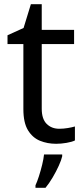

<svg xmlns="http://www.w3.org/2000/svg" viewBox="-20 -679 401 920"><path d="M264 -62Q284 -62 305 -65.5Q326 -69 339 -73V-6Q325 1 299 5.5Q273 10 249 10Q207 10 171.5 -4.5Q136 -19 114 -55Q92 -91 92 -156V-468H16V-510L93 -545L128 -659H180V-536H335V-468H180V-158Q180 -109 203.5 -85.5Q227 -62 264 -62ZM278 70Q274 88 261.5 115.5Q249 143 232.5 171Q216 199 198 221H150V209Q158 192 166.5 165.5Q175 139 182 110.5Q189 82 191 61H278Z"/></svg>

Font: Noto Sans Adlam Unjoined
Style: Regular
Weight: 400
Designer: Mark Jamra, Neil Patel
Foundry: JamraPatel LLC
Version: Version 3.001